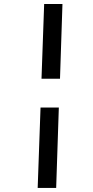

<svg xmlns="http://www.w3.org/2000/svg" viewBox="-20 -823 464 953"><path d="M277.8 -432.1H186L199.2 -803.2H290ZM258.8 109.9H167L181.2 -289.1H272Z"/></svg>

Font: Literata Book
Style: Bold Italic
Weight: 700
Italic angle: -3°
Designer: Latin by Veronika Burian and Jose Scaglione. Greek by Irene Vlachou. Cyrillic by Vera Evstafieva
Foundry: TypeTogether
Version: Version 1.003;PS 001.003;hotconv 1.0.88;makeotf.lib2.5.64775